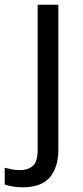

<svg xmlns="http://www.w3.org/2000/svg" viewBox="-75 -556 353 816"><path d="M22 240Q-3 240 -22 236.5Q-41 233 -55 228V157Q-40 161 -24 164Q-8 167 11 167Q43 167 64 149.5Q85 132 85 83V-536H173V80Q173 155 137 197.5Q101 240 22 240Z"/></svg>

Font: Noto Sans Multani
Style: Regular
Weight: 400
Designer: Monotype Design Team
Foundry: Monotype Imaging Inc.
Version: Version 2.002; ttfautohint (v1.8.4.7-5d5b)